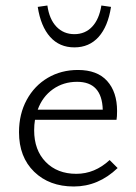

<svg xmlns="http://www.w3.org/2000/svg" viewBox="-20 -672 492 697"><path d="M407 -62Q337 5 248 5Q159 5 104 -48.5Q49 -102 49 -192Q49 -258 77 -309.5Q105 -361 153.5 -389.5Q202 -418 263 -418Q333 -418 369 -378Q405 -338 405 -269Q405 -248 403 -237H107Q104 -219 104 -199Q104 -127 146 -84Q188 -41 257 -41Q324 -41 378 -91ZM117 -274H353Q350 -375 260 -375Q210 -375 172 -348Q134 -321 117 -274ZM117 -647 152 -652Q159 -602 185 -575Q211 -548 250 -548Q289 -548 314.5 -575Q340 -602 348 -652L383 -647Q372 -576 338 -538Q304 -500 250 -500Q196 -500 162 -538Q128 -576 117 -647Z"/></svg>

Font: Ysabeau Semilight
Style: Regular
Weight: 300
Designer: Christian Thalmann (Catharsis Fonts)
Version: Version 0.003